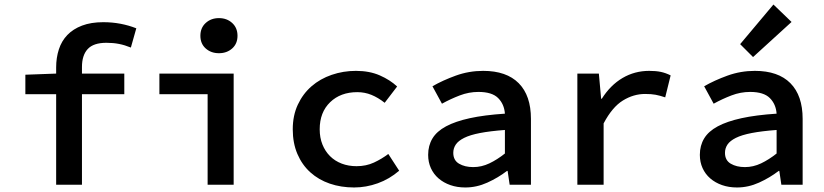

<svg xmlns="http://www.w3.org/2000/svg" viewBox="-20 -816 3640 848"><path d="M228 0V-400H92V-486L228 -491V-518Q228 -561 240 -598Q252 -635 277.5 -661.5Q303 -688 342.5 -703Q382 -718 436 -718Q476 -718 512.5 -711Q549 -704 582 -691L558 -606Q531 -617 505.5 -622Q480 -627 450 -627Q393 -627 367.5 -599.5Q342 -572 342 -520V-491H529V-400H342V0Z M897 0V-400H684V-491H1012V0ZM947 -581Q912 -581 888.5 -602Q865 -623 865 -658Q865 -693 888.5 -714.5Q912 -736 947 -736Q982 -736 1005.5 -714.5Q1029 -693 1029 -658Q1029 -623 1005.5 -602Q982 -581 947 -581Z M1544 12Q1486 12 1436.5 -5Q1387 -22 1350.5 -55Q1314 -88 1293.5 -136Q1273 -184 1273 -245Q1273 -306 1295.5 -354Q1318 -402 1356 -435Q1394 -468 1445 -485.5Q1496 -503 1552 -503Q1612 -503 1657.5 -483Q1703 -463 1734 -434L1679 -362Q1650 -385 1620.5 -397Q1591 -409 1558 -409Q1484 -409 1438 -364.5Q1392 -320 1392 -245Q1392 -208 1404 -178Q1416 -148 1437.5 -126.5Q1459 -105 1489 -93.5Q1519 -82 1555 -82Q1597 -82 1631.5 -98Q1666 -114 1695 -136L1743 -62Q1700 -25 1648.5 -6.5Q1597 12 1544 12Z M2035 12Q1999 12 1969 1.5Q1939 -9 1917 -28Q1895 -47 1883 -73.5Q1871 -100 1871 -132Q1871 -173 1890 -204.5Q1909 -236 1950 -258Q1991 -280 2055 -294Q2119 -308 2210 -314Q2207 -356 2180 -383Q2153 -410 2093 -410Q2051 -410 2010.5 -394.5Q1970 -379 1932 -358L1890 -435Q1935 -461 1993 -482Q2051 -503 2114 -503Q2217 -503 2271 -448.5Q2325 -394 2325 -291V0H2231L2222 -61H2219Q2180 -31 2132.5 -9.5Q2085 12 2035 12ZM2070 -78Q2107 -78 2141.5 -94.5Q2176 -111 2210 -138V-242Q2144 -237 2100 -228.5Q2056 -220 2030 -207Q2004 -194 1993 -177.5Q1982 -161 1982 -141Q1982 -108 2007.5 -93Q2033 -78 2070 -78Z M2530 0V-491H2625L2635 -380H2638Q2676 -440 2729.5 -471.5Q2783 -503 2847 -503Q2877 -503 2898.5 -498.5Q2920 -494 2942 -483L2918 -386Q2894 -394 2875.5 -397.5Q2857 -401 2829 -401Q2778 -401 2731 -372Q2684 -343 2646 -271V0Z M3235 12Q3199 12 3169 1.5Q3139 -9 3117 -28Q3095 -47 3083 -73.5Q3071 -100 3071 -132Q3071 -173 3090 -204.5Q3109 -236 3150 -258Q3191 -280 3255 -294Q3319 -308 3410 -314Q3407 -356 3380 -383Q3353 -410 3293 -410Q3251 -410 3210.5 -394.5Q3170 -379 3132 -358L3090 -435Q3135 -461 3193 -482Q3251 -503 3314 -503Q3417 -503 3471 -448.5Q3525 -394 3525 -291V0H3431L3422 -61H3419Q3380 -31 3332.5 -9.5Q3285 12 3235 12ZM3270 -78Q3307 -78 3341.5 -94.5Q3376 -111 3410 -138V-242Q3344 -237 3300 -228.5Q3256 -220 3230 -207Q3204 -194 3193 -177.5Q3182 -161 3182 -141Q3182 -108 3207.5 -93Q3233 -78 3270 -78ZM3306 -564 3249 -621 3396 -796 3476 -719Z"/></svg>

Font: Source Code Pro Semibold
Style: Regular
Weight: 600
Monospace: yes
Designer: Paul D. Hunt, Teo Tuominen
Foundry: Adobe Systems Incorporated
Version: Version 2.030;PS 1.000;hotconv 16.6.51;makeotf.lib2.5.65220